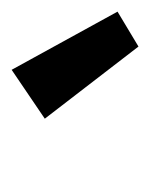

<svg xmlns="http://www.w3.org/2000/svg" viewBox="16 -767 258 330"><g transform="rotate(-90 145.0 -602.0)"><path d="M106 -654 190 -711 290 -529 230 -493Z"/></g></svg>

Font: Ysabeau Infant Semibold
Style: Italic
Weight: 600
Italic angle: -12°
Designer: Christian Thalmann (Catharsis Fonts)
Version: Version 0.003